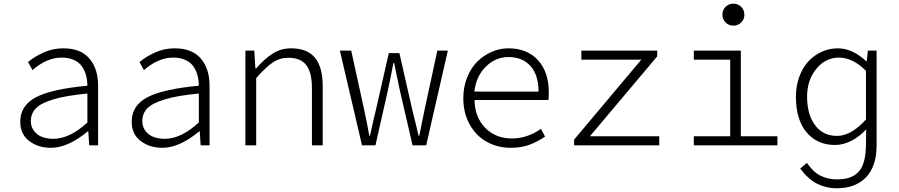

<svg xmlns="http://www.w3.org/2000/svg" viewBox="-20 -782 4837 1033"><path d="M253.9 13.2Q184.6 13.2 136.7 -23.7Q88.9 -60.5 88.9 -127Q88.9 -213.9 172.6 -258.3Q256.3 -302.7 450.2 -320.8Q449.7 -352.1 442.6 -377.9Q435.5 -403.8 420.2 -425.5Q404.8 -447.3 377.2 -459.7Q349.6 -472.2 312 -472.2Q231.9 -472.2 154.8 -404.8L130.9 -448.2Q165 -477.1 214.4 -499.5Q263.7 -522 320.8 -522Q414.1 -522 460.9 -467Q507.8 -412.1 507.8 -321.8V0H460L455.1 -75.2H452.1Q345.7 13.2 253.9 13.2ZM267.1 -35.2Q355 -35.2 450.2 -123V-278.8Q336.4 -268.1 268.6 -247.8Q200.7 -227.5 173.3 -199.5Q146 -171.4 146 -130.9Q146 -98.6 164.1 -76.2Q182.1 -53.7 208.5 -44.4Q234.9 -35.2 267.1 -35.2Z M853.5 13.2Q784.2 13.2 736.3 -23.7Q688.5 -60.5 688.5 -127Q688.5 -213.9 772.2 -258.3Q856 -302.7 1049.8 -320.8Q1049.3 -352.1 1042.2 -377.9Q1035.2 -403.8 1019.8 -425.5Q1004.4 -447.3 976.8 -459.7Q949.2 -472.2 911.6 -472.2Q831.5 -472.2 754.4 -404.8L730.5 -448.2Q764.6 -477.1 814 -499.5Q863.3 -522 920.4 -522Q1013.7 -522 1060.5 -467Q1107.4 -412.1 1107.4 -321.8V0H1059.6L1054.7 -75.2H1051.8Q945.3 13.2 853.5 13.2ZM866.7 -35.2Q954.6 -35.2 1049.8 -123V-278.8Q936 -268.1 868.2 -247.8Q800.3 -227.5 772.9 -199.5Q745.6 -171.4 745.6 -130.9Q745.6 -98.6 763.7 -76.2Q781.7 -53.7 808.1 -44.4Q834.5 -35.2 866.7 -35.2Z M1300.3 0V-509.8H1348.1L1354 -414.1H1358.4Q1403.3 -466.3 1447.8 -494.1Q1492.2 -522 1545.4 -522Q1632.8 -522 1674.6 -471.4Q1716.3 -420.9 1716.3 -317.9V0H1658.2V-310.1Q1658.2 -392.1 1627.9 -431.6Q1597.7 -471.2 1531.2 -471.2Q1485.4 -471.2 1447.8 -446Q1410.2 -420.9 1358.4 -361.8V0Z M1927.7 0 1808.6 -509.8H1869.6L1939.9 -189Q1961.9 -82.5 1966.8 -51.8H1970.7Q1993.2 -155.8 2002 -189L2071.8 -496.1H2128.9L2198.7 -189Q2205.6 -163.1 2216.6 -116.5Q2227.5 -69.8 2231.9 -51.8H2235.8Q2247.6 -111.3 2263.7 -189L2333 -509.8H2389.6L2272.9 0H2199.7L2130.9 -296.9Q2103.5 -431.2 2100.6 -442.9H2096.7Q2077.6 -344.7 2066.9 -295.9L2000 0Z M2728.5 13.2Q2657.7 13.2 2600.1 -18.3Q2542.5 -49.8 2507.6 -111.3Q2472.7 -172.9 2472.7 -253.9Q2472.7 -314 2493.2 -365.2Q2513.7 -416.5 2547.6 -450.2Q2581.5 -483.9 2625 -502.9Q2668.5 -522 2715.3 -522Q2815.9 -522 2874.3 -458.3Q2932.6 -394.5 2932.6 -285.2Q2932.6 -257.3 2930.7 -244.1H2533.2Q2534.2 -152.3 2590.1 -94.7Q2646 -37.1 2734.4 -37.1Q2816.9 -37.1 2890.6 -88.9L2912.6 -46.9Q2871.1 -19 2827.9 -2.9Q2784.7 13.2 2728.5 13.2ZM2532.2 -289.1H2877.4Q2877.4 -378.4 2834.2 -426.8Q2791 -475.1 2715.3 -475.1Q2647 -475.1 2594.5 -424.1Q2542 -373 2532.2 -289.1Z M3068.8 0V-30.8L3430.2 -460.9H3107.9V-509.8H3516.1V-479L3153.8 -48.8H3526.9V0Z M3866.7 -702.1Q3866.7 -728.5 3883.8 -745.4Q3900.9 -762.2 3925.8 -762.2Q3950.7 -762.2 3967.8 -745.4Q3984.9 -728.5 3984.9 -702.1Q3984.9 -677.7 3967.5 -660.9Q3950.2 -644 3925.8 -644Q3901.4 -644 3884 -660.9Q3866.7 -677.7 3866.7 -702.1ZM3712.9 0V-48.8H3908.7V-460.9H3712.9V-509.8H3965.8V-48.8H4162.6V0Z M4481.4 231Q4426.3 231 4378.4 207.8Q4330.6 184.6 4285.2 125L4321.3 94.2Q4356 145 4396 164.1Q4436 183.1 4481.4 183.1Q4521 183.1 4548.6 174.3Q4576.2 165.5 4597.2 144.5Q4618.2 123.5 4628.4 86.4Q4638.7 49.3 4639.2 -5.9L4640.1 -85.9Q4607.9 -49.8 4563 -25.9Q4518.1 -2 4472.2 -2Q4376.5 -2 4319.3 -70.3Q4262.2 -138.7 4262.2 -261.2Q4262.2 -319.8 4280.5 -369.6Q4298.8 -419.4 4329.8 -452.4Q4360.8 -485.4 4401.6 -503.7Q4442.4 -522 4487.3 -522Q4566.4 -522 4641.1 -452.1H4643.1L4649.4 -509.8H4696.3V0Q4696.3 112.3 4639.6 171.6Q4583 231 4481.4 231ZM4483.4 -50.8Q4559.1 -50.8 4639.2 -139.2V-400.9Q4567.9 -472.2 4493.2 -472.2Q4421.9 -472.2 4372.1 -411.9Q4322.3 -351.6 4322.3 -262.2Q4322.3 -166 4365.2 -108.4Q4408.2 -50.8 4483.4 -50.8Z"/></svg>

Font: Office Code Pro D Light
Style: Regular
Weight: 300
Designer: Nathan Rutzky & Paul D. Hunt
Foundry: Adobe Systems Incorporated
Version: Version 1.004;PS 001.004;hotconv 1.0.70;makeotf.lib2.5.58329